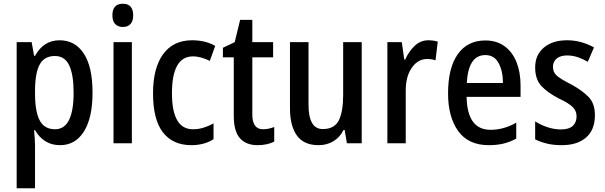

<svg xmlns="http://www.w3.org/2000/svg" viewBox="-20 -765 3230 1025"><path d="M298 -550Q381 -550 427.5 -479Q474 -408 474 -270Q474 -136 428 -63Q382 10 301 10Q255 10 221.5 -11.5Q188 -33 167 -70H162Q164 -48 165.5 -27Q167 -6 167 10V240H69V-540H149L162 -467H167Q213 -550 298 -550ZM273 -466Q218 -466 193 -422.5Q168 -379 167 -286V-266Q167 -169 192 -122Q217 -75 274 -75Q324 -75 348.5 -124.5Q373 -174 373 -270Q373 -366 349.5 -416Q326 -466 273 -466Z M636 -745Q691 -745 691 -683Q691 -652 676.5 -636.5Q662 -621 636 -621Q610 -621 595 -636.5Q580 -652 580 -683Q580 -745 636 -745ZM684 -540V0H586V-540Z M1002 10Q903 10 850 -58Q797 -126 797 -267Q797 -402 851 -476Q905 -550 1006 -550Q1043 -550 1074 -542Q1105 -534 1129 -520L1100 -440Q1078 -451 1055 -457.5Q1032 -464 1010 -464Q898 -464 898 -267Q898 -75 1010 -75Q1040 -75 1067 -83.5Q1094 -92 1120 -106V-22Q1096 -6 1065.5 2Q1035 10 1002 10Z M1384 -75Q1413 -75 1444 -87V-9Q1427 0 1404 5Q1381 10 1355 10Q1294 10 1261 -27Q1228 -64 1228 -147V-459H1170V-510L1233 -540L1262 -659H1327V-540H1438V-459H1327V-154Q1327 -75 1384 -75Z M1911 -540V0H1832L1820 -71H1814Q1794 -31 1759 -10.5Q1724 10 1681 10Q1602 10 1565 -41.5Q1528 -93 1528 -187V-540H1627V-207Q1627 -76 1703 -76Q1765 -76 1788.5 -122Q1812 -168 1812 -259V-540Z M2267 -550Q2293 -550 2317 -543L2305 -443Q2286 -450 2260 -450Q2211 -450 2178.5 -403.5Q2146 -357 2146 -281V0H2048V-540H2125L2138 -447H2143Q2163 -491 2194 -520.5Q2225 -550 2267 -550Z M2571 -549Q2632 -549 2674 -518Q2716 -487 2737.5 -433Q2759 -379 2759 -308V-248H2471Q2474 -72 2599 -72Q2669 -72 2736 -110V-25Q2703 -7 2668 1.5Q2633 10 2590 10Q2480 10 2426 -65.5Q2372 -141 2372 -266Q2372 -403 2424 -476Q2476 -549 2571 -549ZM2571 -471Q2480 -471 2472 -322H2665Q2665 -385 2642 -428Q2619 -471 2571 -471Z M3156 -150Q3156 -72 3109 -31Q3062 10 2979 10Q2935 10 2900 1.5Q2865 -7 2837 -21V-117Q2864 -99 2901 -86.5Q2938 -74 2975 -74Q3017 -74 3037.5 -92.5Q3058 -111 3058 -144Q3058 -172 3038.5 -192.5Q3019 -213 2962 -240Q2904 -270 2870.5 -305.5Q2837 -341 2837 -405Q2837 -472 2883.5 -511Q2930 -550 3007 -550Q3047 -550 3082.5 -540Q3118 -530 3151 -512L3118 -435Q3093 -450 3065 -459.5Q3037 -469 3008 -469Q2972 -469 2952 -452.5Q2932 -436 2932 -408Q2932 -379 2952.5 -361Q2973 -343 3030 -314Q3087 -283 3121.5 -248Q3156 -213 3156 -150Z"/></svg>

Font: Noto Sans Ethiopic Condensed Medium
Style: Regular
Weight: 500
Width: 3
Designer: Monotype Design Team
Foundry: Monotype Imaging Inc.
Version: Version 2.102; ttfautohint (v1.8.4.7-5d5b)